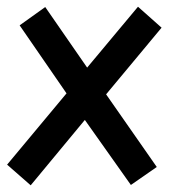

<svg xmlns="http://www.w3.org/2000/svg" viewBox="-20 -535 537 568"><path d="M443.8 -41 293.9 -255.9 458 -453.1 388.2 -515.1 237.8 -335 113.8 -514.2 38.1 -460 176.8 -258.8 1 -47.9 70.8 13.2 231 -180.2 367.2 12.2Z"/></svg>

Font: Comic Neue Angular
Style: Bold
Weight: 700
Designer: Craig Rozynski
Foundry: Craig Rozynski
Version: Version 2.003